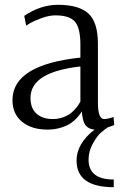

<svg xmlns="http://www.w3.org/2000/svg" viewBox="-20 -530 517 800"><path d="M315 -107V-253Q107 -230 107 -122Q107 -79 132 -56.5Q157 -34 200 -34Q223 -34 243.5 -41.5Q264 -49 276.5 -59.5Q289 -70 298 -81Q307 -92 311 -100ZM89 -423 81 -464Q149 -510 222 -510Q308 -510 348 -474Q388 -438 388 -347V-102Q388 -34 414 -34Q421 -34 430.5 -36Q440 -38 446 -40L453 -43L456 -9Q444 -4 430 0Q415 10 400 23Q385 36 367 68Q349 100 349 135Q349 218 454 218V250Q299 250 299 139Q299 68 374 10Q349 8 336.5 -8Q324 -24 321 -65H320Q319 -62 315.5 -57Q312 -52 300.5 -39Q289 -26 274 -16Q259 -6 233.5 2Q208 10 178 10Q112 10 72 -22.5Q32 -55 32 -113Q32 -260 315 -290V-343Q315 -414 292 -440Q269 -466 211 -466Q185 -466 154.5 -455Q124 -444 106 -434Z"/></svg>

Font: Arsenal
Style: Regular
Weight: 400
Designer: Andrij Shevchenko
Foundry: Stairsfor.com
Version: Version 1.000